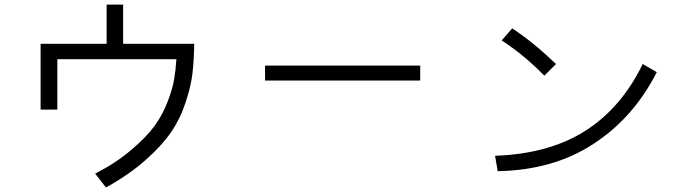

<svg xmlns="http://www.w3.org/2000/svg" viewBox="-20 -789 3040 852"><path d="M160.2 -302.7Q160.2 -376 160.2 -594.7Q233.4 -594.7 453.1 -594.7Q453.1 -637.7 453.1 -768.6Q471.7 -768.6 526.4 -768.6Q526.4 -725.6 526.4 -594.7Q605.5 -594.7 841.8 -594.7Q840.8 -520.5 834 -462.9Q827.1 -404.3 802.7 -332Q779.3 -260.7 738.3 -201.2Q697.3 -141.6 624 -77.1Q550.8 -12.7 450.2 43Q434.6 22.5 402.3 -18.6Q494.1 -65.4 561.5 -123Q629.9 -180.7 666 -230.5Q702.1 -280.3 724.6 -339.8Q747.1 -399.4 752.9 -438.5Q759.8 -477.5 762.7 -526.4Q586.9 -526.4 234.4 -526.4Q234.4 -470.7 234.4 -302.7Q215.8 -302.7 160.2 -302.7Z M1156.2 -431.6Q1156.2 -448.2 1156.2 -498Q1328.1 -498 1844.7 -498Q1844.7 -481.4 1844.7 -431.6Q1672.9 -431.6 1156.2 -431.6Z M2206.1 -609.4Q2217.8 -623 2252.9 -663.1Q2346.7 -601.6 2447.3 -504.9Q2429.7 -487.3 2395.5 -453.1Q2303.7 -546.9 2206.1 -609.4ZM2176.8 -97.7Q2418 -106.4 2578.1 -209Q2738.3 -311.5 2832 -504.9Q2852.5 -493.2 2894.5 -468.8Q2791 -265.6 2613.3 -150.4Q2436.5 -34.2 2188.5 -29.3Q2184.6 -51.8 2176.8 -97.7Z"/></svg>

Font: Gothic A1
Style: Regular
Weight: 400
Designer: HanYang I&C Co.,Ltd.
Version: Version 2.50